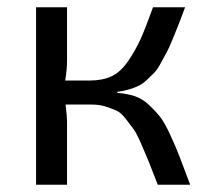

<svg xmlns="http://www.w3.org/2000/svg" viewBox="-20 -507 576 527"><path d="M302 -255V-252Q329 -250 350 -243Q371 -236 389 -219Q407 -202 419 -187Q431 -172 447 -137.5Q463 -103 472.5 -78Q482 -53 502 0H413Q396 -44 389 -61.5Q382 -79 368.5 -110Q355 -141 347 -152Q339 -163 325.5 -180.5Q312 -198 299.5 -203.5Q287 -209 270 -214.5Q253 -220 232 -220H227H160Q164 -188 164 -173V0H79V-487H164V-342Q164 -316 159 -286H227Q262 -286 287 -298Q312 -310 332.5 -340.5Q353 -371 366 -400Q379 -429 400 -487H488Q476 -454 470.5 -440.5Q465 -427 454.5 -401Q444 -375 438 -364.5Q432 -354 422 -335Q412 -316 404 -308Q396 -300 384 -288.5Q372 -277 360.5 -271.5Q349 -266 334 -261.5Q319 -257 302 -255Z"/></svg>

Font: Exo 2.0
Style: Regular
Weight: 400
Designer: Natanael Gama
Version: Version 1.001;PS 001.001;hotconv 1.0.70;makeotf.lib2.5.58329